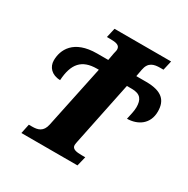

<svg xmlns="http://www.w3.org/2000/svg" viewBox="-162 -858 981 1002"><g transform="rotate(30 329.0 -357.0)"><path d="M97 0H435L449 -57H429C395 -57 369 -61 369 -85C369 -93 372 -103 373 -110L451 -488H481C534 -488 550 -462 550 -416C550 -394 543 -368 537 -340C601 -341 658 -377 658 -453C658 -518 625 -557 527 -557H468L476 -600C485 -650 518 -657 555 -657H574L587 -714H246L233 -657H253C287 -657 312 -653 312 -627C312 -619 309 -611 307 -601L299 -557H232C91 -557 54 -477 54 -413C54 -374 82 -341 134 -340C140 -441 180 -488 271 -488H282L203 -112C193 -64 162 -57 129 -57H109Z"/></g></svg>

Font: Noto Serif SemiCondensed Extra
Style: Italic
Weight: 800
Width: 4
Italic angle: -12°
Designer: Monotype Design Team
Foundry: Monotype Imaging Inc.
Version: Version 1.901